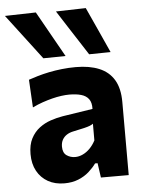

<svg xmlns="http://www.w3.org/2000/svg" viewBox="-81 -821 657 877"><g transform="rotate(-5 247.5 -382.5)"><path d="M179 12Q136 12 104 -6Q72 -24 54 -56.8Q36 -89.5 36 -134.5Q36 -177 51 -205.8Q66 -234.5 89.8 -252.5Q113.5 -270.5 141.8 -280Q170 -289.5 197 -294L336 -315.5Q337 -344.5 325 -360.8Q313 -377 290.2 -383.5Q267.5 -390 236 -390Q219 -390 199 -387.2Q179 -384.5 157.2 -379Q135.5 -373.5 112.2 -365.5Q89 -357.5 65.5 -346L58.5 -473.5Q77 -480 101 -487Q125 -494 153 -499.8Q181 -505.5 212.2 -509Q243.5 -512.5 276.5 -512.5Q339 -512.5 383.2 -494.2Q427.5 -476 451 -437Q474.5 -398 474.5 -335Q474.5 -310.5 474.5 -275Q474.5 -239.5 474.5 -211.5V-164Q474.5 -126 474.5 -85.8Q474.5 -45.5 474.5 0H347L337.5 -66.5H326Q312.5 -47.5 292 -29.2Q271.5 -11 243.2 0.5Q215 12 179 12ZM238.5 -103.5Q256 -103.5 273.5 -111.8Q291 -120 306 -135.2Q321 -150.5 332 -171.5V-248Q326 -243.5 316.8 -239.8Q307.5 -236 289.8 -231.8Q272 -227.5 240.5 -221Q222.5 -217.5 209.5 -209Q196.5 -200.5 189.2 -187.2Q182 -174 182 -156Q182 -127.5 199.2 -115.5Q216.5 -103.5 238.5 -103.5ZM132.5 -565.5Q107.5 -599 81.2 -633.2Q55 -667.5 28.5 -702.5Q2 -737.5 -25.5 -773.5L116.5 -777Q145.5 -725 175.2 -672.5Q205 -620 234.5 -567ZM342.5 -565.5Q321 -599 298.8 -633.2Q276.5 -667.5 254 -702.5Q231.5 -737.5 208.5 -773.5L345.5 -777Q369.5 -725 393.2 -672.5Q417 -620 441 -567Z"/></g></svg>

Font: Commissioner Thin
Style: Bold
Weight: 700
Version: Version 1.001;gftools[0.9.23]